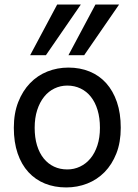

<svg xmlns="http://www.w3.org/2000/svg" viewBox="-20 -801 597 833"><path d="M130.4 -246.6Q130.4 -204.1 140.6 -170.4Q150.9 -136.7 169.7 -113.5Q188.5 -90.3 214.4 -78.1Q240.2 -65.9 272 -65.9Q301.3 -65.9 327.1 -78.1Q353 -90.3 372.3 -113.5Q391.6 -136.7 402.6 -170.4Q413.6 -204.1 413.6 -246.6Q413.6 -289.6 403.3 -323.5Q393.1 -357.4 374.3 -381.1Q355.5 -404.8 329.3 -417.2Q303.2 -429.7 272 -429.7Q242.2 -429.7 216.3 -417.2Q190.4 -404.8 171.4 -381.1Q152.3 -357.4 141.4 -323.5Q130.4 -289.6 130.4 -246.6ZM40 -246.6Q40 -309.6 59.1 -358.2Q78.1 -406.7 110.4 -440.2Q142.6 -473.6 185.5 -490.7Q228.5 -507.8 276.9 -507.8Q327.1 -507.8 368.9 -490.7Q410.6 -473.6 440.7 -440.2Q470.7 -406.7 487.3 -358.2Q503.9 -309.6 503.9 -246.6Q503.9 -183.6 484.9 -135.3Q465.8 -86.9 433.6 -54.2Q401.4 -21.5 358.4 -4.6Q315.4 12.2 267.1 12.2Q216.8 12.2 175 -4.6Q133.3 -21.5 103.3 -54.2Q73.2 -86.9 56.6 -135.3Q40 -183.6 40 -246.6ZM330.6 -781.2 179.2 -561.5H110.8L228 -781.2ZM496.6 -781.2 345.2 -561.5H276.9L394 -781.2Z"/></svg>

Font: Andika FrenchTight
Style: Regular
Weight: 400
Designer: Victor Gaultney, Annie Olsen, Julie Remington, Don Collingsworth, Eric Hays, Becca Hirsbrunner
Foundry: SIL International
Version: Version 5.000 ; Dig1 Dig4Opn Dig7 LnSpcTght